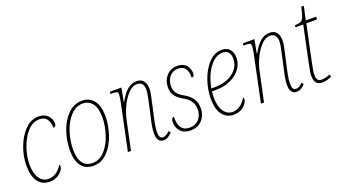

<svg xmlns="http://www.w3.org/2000/svg" viewBox="-56 -1143 2909 1637"><g transform="rotate(-20 1399.0 -324.5)"><path d="M40 -188Q40 -268 70.5 -351.5Q101 -435 155.5 -490.5Q210 -546 279 -546Q333 -546 363 -514.5Q393 -483 393 -442Q393 -427 386 -419.5Q379 -412 367 -412Q367 -465 344 -493Q321 -521 278 -521Q217 -521 169 -467.5Q121 -414 94.5 -335.5Q68 -257 68 -188Q68 -106 99 -61Q130 -16 180 -16Q220 -16 252.5 -39Q285 -62 305 -98Q308 -97 310 -93Q312 -89 312 -84Q312 -66 295.5 -43.5Q279 -21 249.5 -5.5Q220 10 181 10Q116 10 78 -39.5Q40 -89 40 -188Z M433 -182Q433 -267 461.5 -351.5Q490 -436 545 -491Q600 -546 674 -546Q739 -546 778.5 -498Q818 -450 818 -352Q818 -274 790.5 -189.5Q763 -105 708.5 -47.5Q654 10 578 10Q508 10 470.5 -39Q433 -88 433 -182ZM790 -352Q790 -437 758 -479Q726 -521 670 -521Q609 -521 561 -469.5Q513 -418 487 -338.5Q461 -259 461 -182Q461 -15 580 -15Q645 -15 693 -69.5Q741 -124 765.5 -203.5Q790 -283 790 -352Z M1156 -73Q1156 -121 1173 -192L1205 -337Q1223 -416 1223 -446Q1223 -518 1161 -518Q1122 -518 1084 -479Q1046 -440 1017.5 -381Q989 -322 977 -264L921 0H893L983 -430Q990 -470 990 -487Q990 -500 986.5 -506Q983 -512 972 -514Q961 -516 937 -516H921L926 -536H1029L1006 -414H1010Q1048 -483 1085.5 -513Q1123 -543 1167 -543Q1210 -543 1230.5 -515.5Q1251 -488 1251 -446Q1251 -423 1245 -392.5Q1239 -362 1233 -337L1201 -192Q1184 -119 1184 -73Q1184 -44 1192.5 -30Q1201 -16 1219 -16Q1234 -16 1248 -24Q1262 -32 1279 -49L1293 -32Q1273 -11 1255 -0.5Q1237 10 1216 10Q1156 10 1156 -73Z M1339 -108Q1339 -148 1364 -148Q1361 -15 1461 -15Q1514 -15 1545.5 -50.5Q1577 -86 1577 -140Q1577 -221 1495 -266Q1447 -293 1424.5 -323Q1402 -353 1402 -399Q1402 -462 1440 -504.5Q1478 -547 1538 -547Q1591 -547 1618.5 -516Q1646 -485 1646 -439Q1646 -425 1639.5 -417Q1633 -409 1621 -409Q1623 -459 1603.5 -490.5Q1584 -522 1536 -522Q1489 -522 1459.5 -487.5Q1430 -453 1430 -399Q1431 -362 1449 -337Q1467 -312 1507 -291Q1555 -264 1580 -228.5Q1605 -193 1605 -143Q1605 -77 1566 -33.5Q1527 10 1460 10Q1403 10 1371 -23Q1339 -56 1339 -108Z M1712 -185Q1712 -264 1740.5 -348.5Q1769 -433 1821.5 -489.5Q1874 -546 1941 -546Q1987 -546 2012.5 -518Q2038 -490 2038 -440Q2038 -385 2004.5 -339.5Q1971 -294 1912.5 -267.5Q1854 -241 1783 -241H1743Q1740 -205 1740 -185Q1740 -106 1770.5 -61Q1801 -16 1850 -16Q1890 -16 1921.5 -39.5Q1953 -63 1974 -100Q1981 -98 1981 -87Q1981 -68 1965 -45Q1949 -22 1919.5 -6Q1890 10 1851 10Q1788 10 1750 -39.5Q1712 -89 1712 -185ZM1777 -266Q1842 -266 1895.5 -288Q1949 -310 1979.5 -350Q2010 -390 2010 -441Q2010 -480 1992 -500.5Q1974 -521 1939 -521Q1893 -521 1853 -484.5Q1813 -448 1785.5 -389.5Q1758 -331 1747 -266Z M2363 -73Q2363 -121 2380 -192L2412 -337Q2430 -416 2430 -446Q2430 -518 2368 -518Q2329 -518 2291 -479Q2253 -440 2224.5 -381Q2196 -322 2184 -264L2128 0H2100L2190 -430Q2197 -470 2197 -487Q2197 -500 2193.5 -506Q2190 -512 2179 -514Q2168 -516 2144 -516H2128L2133 -536H2236L2213 -414H2217Q2255 -483 2292.5 -513Q2330 -543 2374 -543Q2417 -543 2437.5 -515.5Q2458 -488 2458 -446Q2458 -423 2452 -392.5Q2446 -362 2440 -337L2408 -192Q2391 -119 2391 -73Q2391 -44 2399.5 -30Q2408 -16 2426 -16Q2441 -16 2455 -24Q2469 -32 2486 -49L2500 -32Q2480 -11 2462 -0.5Q2444 10 2423 10Q2363 10 2363 -73Z M2584 -72Q2584 -92 2588.5 -119Q2593 -146 2601 -185L2670 -511H2599L2602 -529Q2639 -531 2655.5 -538.5Q2672 -546 2682 -571Q2692 -596 2706 -659H2729L2702 -536H2798L2793 -511H2698L2629 -185Q2619 -138 2615.5 -114.5Q2612 -91 2612 -72Q2612 -15 2656 -15Q2691 -15 2734 -33L2740 -11Q2719 -1 2696.5 4.5Q2674 10 2656 10Q2584 10 2584 -72Z"/></g></svg>

Font: Noto Serif NarrowThin
Style: Italic
Weight: 250
Width: 4
Italic angle: -12°
Designer: Monotype Design Team
Foundry: Monotype Imaging Inc.
Version: Version 1.001